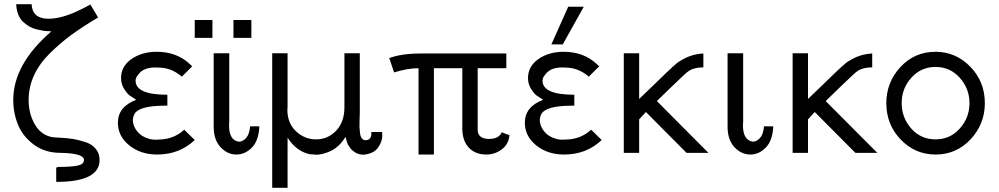

<svg xmlns="http://www.w3.org/2000/svg" viewBox="-20 -726 4744 912"><path d="M43 -251Q43 -421 224 -577L211 -578Q198 -578 185.5 -580Q173 -582 154 -586.5Q135 -591 119.5 -600Q104 -609 89.5 -622.5Q75 -636 66.5 -657.5Q58 -679 57 -706H130Q134 -637 210 -637Q269 -637 345 -672Q361 -679 377 -687.5Q393 -696 401 -700L409 -705L446 -643Q372 -599 320 -561Q268 -523 218 -474Q168 -425 142 -369Q116 -313 116 -251Q116 -185 146.5 -133.5Q177 -82 232 -74Q237 -73 270 -71.5Q303 -70 329 -65.5Q355 -61 386 -51Q417 -41 435 -19Q453 3 453 34Q453 138 247 138V70Q252 70 254 67Q320 67 349 60.5Q378 54 378 37Q379 36 379 34Q379 2 267 0Q194 0 141.5 -38.5Q89 -77 66 -132.5Q43 -188 43 -251Z M540 -143Q540 -219 627 -252Q606 -265 595 -273Q584 -281 569.5 -304Q555 -327 555 -355Q555 -411 604.5 -445.5Q654 -480 724 -480Q818 -480 879 -424L893 -411L844 -362L842 -363Q840 -364 840 -365Q792 -405 732 -405Q664 -410 637 -372Q624 -357 624 -343Q624 -276 775 -276V-224H764Q645 -224 620 -187Q611 -172 611 -152Q613 -125 632.5 -101Q652 -77 687 -67Q705 -61 731 -63Q755 -63 776 -68Q797 -73 810 -79.5Q823 -86 833 -92.5Q843 -99 848.5 -104.5Q854 -110 855 -110L905 -61Q833 8 726 8Q648 8 594 -35.5Q540 -79 540 -143Z M905 -546V-631H989V-546ZM1089 -546V-631H1174V-546ZM995 -124V-473H1068L1069 -472V-149Q1069 -145 1068.5 -139.5Q1068 -134 1068 -131Q1068 -59 1115 -53Q1133 -53 1149 -70.5Q1165 -88 1168 -126H1212Q1209 -58 1176.5 -25Q1144 8 1103 8Q1060 8 1027.5 -27Q995 -62 995 -124Z M1273 166V-473H1345L1346 -472V-217Q1346 -215 1345.5 -210.5Q1345 -206 1345 -205Q1345 -141 1386 -102.5Q1427 -64 1481 -64Q1538 -64 1577 -105.5Q1616 -147 1616 -216V-473H1688L1689 -472V-189Q1689 -182 1688 -159.5Q1687 -137 1687.5 -124Q1688 -111 1690 -94Q1692 -77 1699 -68.5Q1706 -60 1717 -60Q1729 -60 1736.5 -68Q1744 -76 1744 -90V-99H1795Q1796 -93 1796 -82Q1796 -53 1775 -24Q1754 5 1705 9Q1694 8 1684 5.5Q1674 3 1667 -2Q1660 -7 1654 -11.5Q1648 -16 1643.5 -23Q1639 -30 1635.5 -35Q1632 -40 1629.5 -47.5Q1627 -55 1626 -58.5Q1625 -62 1623 -69L1621 -76Q1607 -52 1588 -34.5Q1569 -17 1551.5 -9Q1534 -1 1519.5 3Q1505 7 1494.5 8Q1484 9 1483 9Q1479 8 1469 7.5Q1459 7 1454 7Q1388 -6 1346 -72V166Z M1829 -450Q1886 -472 1984 -472H2385V-402H2249V-107Q2251 -66 2304 -66Q2319 -66 2330 -69.5Q2341 -73 2347 -77.5Q2353 -82 2356.5 -86.5Q2360 -91 2362 -94L2363 -98Q2388 -87 2400 -84Q2396 -41 2363.5 -16.5Q2331 8 2290 8Q2238 8 2207.5 -24Q2177 -56 2176 -112V-227V-402H2041V8H1968V-402Q1916 -402 1852 -382Z M2473 -143Q2473 -219 2560 -252Q2539 -265 2528 -273Q2517 -281 2502.5 -304Q2488 -327 2488 -355Q2488 -411 2537.5 -445.5Q2587 -480 2657 -480Q2751 -480 2812 -424L2826 -411L2777 -362L2775 -363Q2773 -364 2773 -365Q2725 -405 2665 -405Q2597 -410 2570 -372Q2557 -357 2557 -343Q2557 -276 2708 -276V-224H2697Q2578 -224 2553 -187Q2544 -172 2544 -152Q2546 -125 2565.5 -101Q2585 -77 2620 -67Q2638 -61 2664 -63Q2688 -63 2709 -68Q2730 -73 2743 -79.5Q2756 -86 2766 -92.5Q2776 -99 2781.5 -104.5Q2787 -110 2788 -110L2838 -61Q2766 8 2659 8Q2581 8 2527 -35.5Q2473 -79 2473 -143ZM2599 -515 2679 -694H2753L2653 -515Z M2943 0V-473H3016V-256Q3054 -292 3090 -327Q3126 -362 3142.5 -378Q3159 -394 3174.5 -408Q3190 -422 3197 -427.5Q3204 -433 3210 -436Q3261 -469 3321 -472V-406Q3280 -406 3255 -391Q3241 -382 3227 -368Q3185 -329 3100 -246L3345 0H3241L3048 -194L3016 -159V0Z M3436 -124V-473H3509L3510 -472V-149Q3510 -145 3509.5 -139.5Q3509 -134 3509 -131Q3509 -60 3556 -53Q3574 -53 3590 -70.5Q3606 -88 3609 -126H3653Q3650 -58 3617.5 -25Q3585 8 3545 8Q3501 8 3468.5 -27Q3436 -62 3436 -124Z M3745 0V-473H3818V-256Q3856 -292 3892 -327Q3928 -362 3944.5 -378Q3961 -394 3976.5 -408Q3992 -422 3999 -427.5Q4006 -433 4012 -436Q4063 -469 4123 -472V-406Q4082 -406 4057 -391Q4043 -382 4029 -368Q3987 -329 3902 -246L4147 0H4043L3850 -194L3818 -159V0Z M4190 -236Q4190 -335 4257 -407.5Q4324 -480 4424 -480Q4520 -480 4589 -409Q4658 -338 4658 -236Q4658 -137 4590.5 -64.5Q4523 8 4424 8Q4327 8 4258.5 -63Q4190 -134 4190 -236ZM4263 -236Q4263 -167 4308.5 -115.5Q4354 -64 4424 -64Q4493 -64 4539 -115.5Q4585 -167 4585 -236Q4585 -305 4539 -356.5Q4493 -408 4424 -408Q4355 -408 4309 -357Q4263 -306 4263 -236Z"/></svg>

Font: Coval
Style: ExtraLight
Weight: 250
Foundry: Context Ltd
Version: Version 001.000